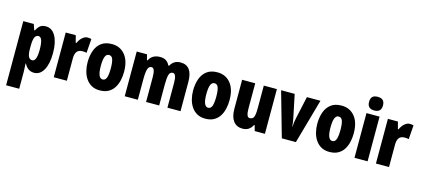

<svg xmlns="http://www.w3.org/2000/svg" viewBox="-73 -1508 5030 2294"><g transform="rotate(15 2442.0 -361.0)"><path d="M328 -656Q405 -656 448.5 -579Q492 -502 492 -368Q492 -235 449 -159Q406 -83 332 -83Q295 -83 265 -102Q235 -121 212 -164H207Q209 -127 210.5 -100.5Q212 -74 212 -58V147H50V-646H180L204 -575H212Q240 -626 265.5 -641Q291 -656 328 -656ZM274 -521Q241 -521 226.5 -488.5Q212 -456 212 -381V-349Q212 -283 226.5 -252.5Q241 -222 273 -222Q328 -222 328 -366Q328 -521 274 -521Z M846 -656Q856 -656 866 -655Q876 -654 891 -650L878 -476Q859 -482 828 -482Q780 -482 758.5 -453.5Q737 -425 737 -371V-93H575V-646H699L722 -558H730Q740 -581 756.5 -603.5Q773 -626 796 -641Q819 -656 846 -656Z M1370 -371Q1370 -318 1358.5 -266.5Q1347 -215 1321 -173.5Q1295 -132 1251.5 -107.5Q1208 -83 1144 -83Q1085 -83 1042.5 -107Q1000 -131 972.5 -172Q945 -213 932 -264.5Q919 -316 919 -371Q919 -451 942 -515.5Q965 -580 1015 -618Q1065 -656 1146 -656Q1247 -656 1308.5 -582Q1370 -508 1370 -371ZM1083 -369Q1083 -218 1145 -218Q1179 -218 1192.5 -256.5Q1206 -295 1206 -371Q1206 -447 1192.5 -484Q1179 -521 1145 -521Q1113 -521 1098 -484Q1083 -447 1083 -369Z M1995 -656Q2143 -656 2143 -453V-93H1981V-400Q1981 -512 1937 -512Q1903 -512 1891 -474.5Q1879 -437 1879 -357V-93H1717V-400Q1717 -512 1674 -512Q1640 -512 1627.5 -472Q1615 -432 1615 -341V-93H1453V-646H1580L1598 -578H1607Q1623 -616 1658 -636Q1693 -656 1741 -656Q1790 -656 1818.5 -635.5Q1847 -615 1860 -583H1871Q1890 -618 1920.5 -637Q1951 -656 1995 -656Z M2675 -371Q2675 -318 2663.5 -266.5Q2652 -215 2626 -173.5Q2600 -132 2556.5 -107.5Q2513 -83 2449 -83Q2390 -83 2347.5 -107Q2305 -131 2277.5 -172Q2250 -213 2237 -264.5Q2224 -316 2224 -371Q2224 -451 2247 -515.5Q2270 -580 2320 -618Q2370 -656 2451 -656Q2552 -656 2613.5 -582Q2675 -508 2675 -371ZM2388 -369Q2388 -218 2450 -218Q2484 -218 2497.5 -256.5Q2511 -295 2511 -371Q2511 -447 2497.5 -484Q2484 -521 2450 -521Q2418 -521 2403 -484Q2388 -447 2388 -369Z M3187 -646V-93H3061L3042 -161H3034Q3015 -122 2984.5 -102.5Q2954 -83 2910 -83Q2837 -83 2797 -136Q2757 -189 2757 -286V-646H2919V-339Q2919 -284 2928.5 -255.5Q2938 -227 2962 -227Q2991 -227 3004.5 -245Q3018 -263 3021.5 -296Q3025 -329 3025 -373V-646Z M3396 -93 3239 -646H3407L3463 -377Q3469 -349 3473.5 -321.5Q3478 -294 3479 -263H3483Q3484 -289 3488 -317Q3492 -345 3499 -376L3558 -646H3726L3570 -93Z M4211 -371Q4211 -318 4199.5 -266.5Q4188 -215 4162 -173.5Q4136 -132 4092.5 -107.5Q4049 -83 3985 -83Q3926 -83 3883.5 -107Q3841 -131 3813.5 -172Q3786 -213 3773 -264.5Q3760 -316 3760 -371Q3760 -451 3783 -515.5Q3806 -580 3856 -618Q3906 -656 3987 -656Q4088 -656 4149.5 -582Q4211 -508 4211 -371ZM3924 -369Q3924 -218 3986 -218Q4020 -218 4033.5 -256.5Q4047 -295 4047 -371Q4047 -447 4033.5 -484Q4020 -521 3986 -521Q3954 -521 3939 -484Q3924 -447 3924 -369Z M4376 -869Q4421 -869 4441.5 -847.5Q4462 -826 4462 -784Q4462 -700 4376 -700Q4290 -700 4290 -784Q4290 -827 4310.5 -848Q4331 -869 4376 -869ZM4457 -646V-93H4295V-646Z M4831 -656Q4841 -656 4851 -655Q4861 -654 4876 -650L4863 -476Q4844 -482 4813 -482Q4765 -482 4743.5 -453.5Q4722 -425 4722 -371V-93H4560V-646H4684L4707 -558H4715Q4725 -581 4741.5 -603.5Q4758 -626 4781 -641Q4804 -656 4831 -656Z"/></g></svg>

Font: Noto Sans Kannada UI ExtraCondensed Black
Style: Regular
Weight: 900
Width: 2
Designer: Jelle Bosma - Monotype Design Team
Foundry: Monotype Imaging Inc.
Version: Version 2.005; ttfautohint (v1.8.4.7-5d5b)